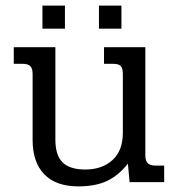

<svg xmlns="http://www.w3.org/2000/svg" viewBox="-20 -648 633 683"><path d="M131 -628H211V-546H131ZM332 -628H412V-546H332ZM96 -150V-385Q96 -404 88 -412.5Q80 -421 61 -421H29V-480H177V-151Q177 -96 202.5 -70.5Q228 -45 284 -45Q343 -45 380 -78.5Q417 -112 417 -176V-385Q417 -405 409.5 -413Q402 -421 383 -421H350V-480H497V-95Q497 -76 505.5 -67.5Q514 -59 533 -59H564V0H441L435 -66Q402 -24 361 -4.5Q320 15 259 15Q179 15 137.5 -28Q96 -71 96 -150Z"/></svg>

Font: Pridi Light
Style: Regular
Weight: 300
Designer: Katatrad Team
Foundry: CadsonDemak
Version: Version 1.003